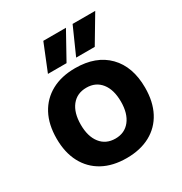

<svg xmlns="http://www.w3.org/2000/svg" viewBox="-184 -925 1018 1073"><g transform="rotate(-30 325.0 -388.5)"><path d="M325 12Q236 12 172 -23Q108 -58 73.5 -123Q39 -188 39 -278Q39 -369 73.5 -433.5Q108 -498 172 -533Q236 -568 325 -568Q459 -568 534.5 -491Q610 -414 610 -278Q610 -188 576 -123Q542 -58 478 -23Q414 12 325 12ZM325 -114Q385 -114 419.5 -158Q454 -202 454 -278Q454 -355 419.5 -398.5Q385 -442 325 -442Q264 -442 229.5 -398.5Q195 -355 195 -278Q195 -202 229.5 -158Q264 -114 325 -114ZM178 -616 248 -789H394L298 -616ZM360 -616 437 -789H583L480 -616Z"/></g></svg>

Font: Azeret Mono
Style: Bold
Weight: 700
Designer: Martin Vácha
Foundry: Displaay
Version: Version 1.002